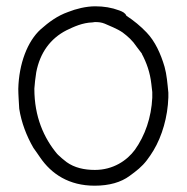

<svg xmlns="http://www.w3.org/2000/svg" viewBox="-20 -613 594 609"><path d="M38 -331C38 -313 40 -288 41 -268C48 -224 64 -182 86 -144C92 -135 100 -125 107 -114C143 -61 199 -24 280 -24C327 -24 364 -35 391 -55C413 -71 430 -84 446 -105C453 -114 461 -126 467 -136C494 -181 512 -242 514 -304V-319C511 -349 509 -376 502 -401C490 -442 472 -482 445 -510C426 -530 404 -548 381 -563C377 -572 369 -576 358 -580C334 -589 309 -593 282 -593C253 -593 221 -585 196 -575C162 -563 135 -543 109 -520C67 -482 40 -411 38 -331ZM89 -331V-332C90 -347 92 -365 95 -384C107 -446 140 -491 191 -517C214 -528 241 -541 274 -542C278 -543 281 -543 283 -543C293 -543 302 -542 312 -538C327 -531 350 -523 369 -510C386 -497 400 -485 414 -464L430 -443V-442C445 -414 456 -383 460 -347C461 -338 462 -329 463 -321V-303C460 -240 440 -183 408 -138C383 -104 339 -74 281 -74C247 -74 216 -81 191 -99C182 -106 171 -115 163 -123V-124H162C119 -175 89 -243 89 -331Z"/></svg>

Font: SolarCharger
Style: 150
Weight: 100
Designer: Mew Too
Foundry: Cannot Into Space Fonts/KineticPlasma Fonts
Version: Version 1.100